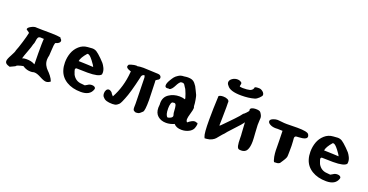

<svg xmlns="http://www.w3.org/2000/svg" viewBox="-33 -1503 4323 2254"><g transform="rotate(20 2128.0 -376.5)"><path d="M26 -49Q26 -73 57 -128.5Q88 -184 90 -205Q106 -242 131 -324.5Q156 -407 162 -441Q164 -442 164 -444Q164 -456 138 -469Q124 -475 124 -484Q124 -501 158 -520Q192 -539 218 -539Q220 -539 222 -538.5Q224 -538 226 -538Q248 -536 306 -536H322Q534 -536 534 -520Q534 -518 532 -517Q550 -504 550 -489Q550 -473 534 -460.5Q518 -448 498 -445Q490 -440 486 -407.5Q482 -375 481 -335Q480 -295 478 -282Q470 -253 470 -227Q470 -190 486 -159.5Q502 -129 522 -110.5Q542 -92 565 -62.5Q588 -33 600 -1Q574 21 546 21Q520 21 468 -7Q416 -35 386 -35Q368 -35 356 -30Q352 -30 345 -29.5Q338 -29 336 -29Q290 -29 252 -51L236 -61L204 -54Q182 -48 170 -43.5Q158 -39 157 -36Q156 -33 147 -27Q138 -21 120 -14L86 2L58 -8Q26 -21 26 -49ZM190 -141Q208 -150 240 -150Q302 -150 338 -130L350 -124L348 -261Q348 -407 350 -420L352 -443L326 -444Q324 -444 320 -444.5Q316 -445 314 -445Q288 -445 280 -430Q272 -415 269 -385.5Q266 -356 256 -339Q250 -309 223 -238.5Q196 -168 190 -141Z M679 -269Q679 -332 699 -388Q719 -444 764 -484.5Q809 -525 870 -529Q916 -533 926 -533Q956 -533 980.5 -518Q1005 -503 1053 -456Q1079 -431 1094 -413Q1109 -395 1123.5 -365.5Q1138 -336 1138 -306Q1138 -299 1136 -285Q1110 -246 969 -246Q956 -246 830 -249Q816 -245 816 -229Q816 -220 835 -171Q873 -102 950 -99L990 -95L1018 -111Q1040 -127 1069 -127Q1088 -127 1101 -119.5Q1114 -112 1114 -98Q1114 -94 1112 -88Q1085 -6 971 -6Q864 -6 790 -51.5Q716 -97 692 -177Q679 -219 679 -269ZM825 -338Q840 -337 878.5 -336.5Q917 -336 945 -334L1009 -331L996 -355Q994 -357 984 -371.5Q974 -386 965 -398Q956 -410 943.5 -424Q931 -438 919.5 -446Q908 -454 899 -454Q895 -454 891 -452Q831 -383 825 -338Z M1233 -86Q1233 -110 1244 -127.5Q1255 -145 1274 -145Q1291 -145 1311 -128Q1324 -106 1344 -86Q1427 -238 1441 -421Q1443 -432 1442 -434Q1441 -436 1434 -436Q1382 -452 1382 -475Q1382 -482 1388 -490Q1387 -491 1387 -492Q1387 -500 1421.5 -510Q1456 -520 1479 -520Q1490 -520 1491 -517Q1522 -524 1567 -524Q1597 -524 1660 -520Q1723 -516 1752 -516Q1770 -516 1782 -505.5Q1794 -495 1794 -480Q1794 -458 1765 -446Q1749 -437 1749 -427Q1749 -425 1751 -417Q1758 -214 1758 -192Q1758 -55 1739 -39Q1733 -33 1724 -25.5Q1715 -18 1713.5 -16Q1712 -14 1705 -10Q1698 -6 1697.5 -5.5Q1697 -5 1688 -3Q1679 -1 1676.5 -1Q1674 -1 1659 0Q1636 -8 1629.5 -17Q1623 -26 1623 -52Q1623 -78 1624 -97L1617 -420Q1614 -446 1604 -446Q1600 -446 1597 -443Q1587 -441 1579 -429.5Q1571 -418 1571 -405Q1524 -199 1488 -114Q1486 -109 1479 -92.5Q1472 -76 1469 -69Q1466 -62 1458.5 -48.5Q1451 -35 1443.5 -28.5Q1436 -22 1425 -14Q1414 -6 1399.5 -3Q1385 0 1368 0Q1281 0 1255 -34Q1233 -50 1233 -86Z M1882 -421Q1882 -449 1907 -490Q1924 -519 1938.5 -537.5Q1953 -556 1982 -574Q2011 -592 2045 -592H2047Q2079 -597 2097 -597Q2127 -597 2148.5 -589.5Q2170 -582 2186.5 -562.5Q2203 -543 2211 -529.5Q2219 -516 2234.5 -483Q2250 -450 2257 -436Q2262 -425 2270 -380Q2278 -335 2278 -311V-303Q2284 -294 2284 -279Q2284 -259 2268.5 -207Q2253 -155 2253 -133Q2253 -108 2267 -97Q2318 -139 2349 -139Q2364 -139 2375 -132Q2376 -132 2377 -132.5Q2378 -133 2379 -133Q2388 -133 2388 -118Q2388 -98 2376 -65Q2361 -31 2321 -11.5Q2281 8 2235 8Q2168 8 2137 -30Q2086 -7 2036 -7Q1973 -7 1932 -42Q1891 -77 1891 -145Q1891 -163 1894 -184Q1893 -190 1893 -203Q1893 -277 1950 -315.5Q2007 -354 2081 -354Q2118 -354 2151 -343Q2155 -352 2134.5 -407Q2114 -462 2103 -473Q2098 -478 2091.5 -491Q2085 -504 2077 -510.5Q2069 -517 2055 -517Q2054 -517 2051 -516.5Q2048 -516 2046 -516H2044Q2032 -516 2018 -497Q2004 -478 1993 -455Q1982 -432 1966 -413Q1950 -394 1935 -394Q1933 -394 1925 -396Q1913 -394 1910 -394Q1882 -394 1882 -421ZM2002 -176Q2002 -92 2031 -73H2032Q2047 -73 2068.5 -84.5Q2090 -96 2090 -114Q2090 -121 2087 -127Q2081 -140 2079.5 -176Q2078 -212 2072 -236.5Q2066 -261 2047 -261Q2039 -261 2034 -259H2031Q2017 -259 2009.5 -234.5Q2002 -210 2002 -176Z M2500 -217Q2500 -345 2508 -513Q2525 -528 2564 -528Q2595 -528 2617.5 -517Q2640 -506 2640 -486Q2640 -485 2639.5 -483Q2639 -481 2639 -480Q2640 -471 2640 -423Q2640 -340 2638 -280L2636 -191L2649 -199Q2656 -206 2683.5 -234Q2711 -262 2731 -282.5Q2751 -303 2777 -330Q2803 -357 2822.5 -379.5Q2842 -402 2852 -417Q2857 -417 2882.5 -443Q2908 -469 2908 -478Q2908 -479 2907 -482.5Q2906 -486 2906 -488Q2906 -504 2925.5 -512.5Q2945 -521 2972 -521Q3022 -521 3034 -503Q3060 -468 3060 -441Q3060 -436 3058 -407Q3056 -378 3056 -352Q3056 -322 3061.5 -253Q3067 -184 3067 -151Q3067 -82 3047 -43Q3027 -4 2975 -4Q2969 -4 2951 -6Q2930 -10 2923 -44Q2916 -78 2916 -130Q2916 -182 2913 -198Q2913 -200 2911 -232.5Q2909 -265 2908 -281L2905 -331L2896 -318Q2892 -308 2811.5 -222Q2731 -136 2725 -124Q2708 -108 2687 -82Q2666 -56 2652.5 -40.5Q2639 -25 2612.5 -11Q2586 3 2551 6L2524 8L2517 -8Q2500 -45 2500 -217ZM2559 -706Q2559 -733 2588 -753.5Q2617 -774 2652 -774Q2686 -774 2708 -751Q2709 -747 2709 -740Q2709 -731 2706 -721Q2703 -711 2703 -709Q2703 -700 2741 -699Q2801 -699 2829.5 -707Q2858 -715 2870 -742Q2869 -747 2870 -750Q2871 -753 2874.5 -755.5Q2878 -758 2881.5 -759.5Q2885 -761 2891.5 -761.5Q2898 -762 2901.5 -762.5Q2905 -763 2912.5 -763Q2920 -763 2922 -763H2926Q2949 -763 2972 -744.5Q2995 -726 2995 -703Q2995 -690 2968.5 -664Q2942 -638 2918 -631Q2848 -611 2756 -611Q2614 -611 2577 -667Q2559 -685 2559 -706Z M3168 -441Q3168 -465 3209 -479Q3233 -488 3258 -488Q3270 -488 3306 -483.5Q3342 -479 3373 -479Q3394 -479 3438.5 -480Q3483 -481 3505 -481Q3633 -481 3650 -452Q3659 -437 3659 -425Q3659 -385 3554 -381H3550Q3525 -381 3516.5 -374.5Q3508 -368 3508 -352Q3508 -346 3511 -315Q3514 -284 3514 -258Q3514 -204 3513.5 -182.5Q3513 -161 3512.5 -139Q3512 -117 3506.5 -107Q3501 -97 3497 -87.5Q3493 -78 3479.5 -59Q3466 -40 3455 -22Q3453 -21 3447.5 -18Q3442 -15 3439 -13.5Q3436 -12 3429 -10.5Q3422 -9 3413 -9L3386 -8L3378 -23Q3370 -50 3366.5 -67.5Q3363 -85 3361 -107Q3359 -129 3358.5 -142Q3358 -155 3358 -193Q3358 -231 3357 -262L3354 -387L3291 -389Q3283 -388 3269 -388Q3227 -388 3197.5 -404Q3168 -420 3168 -441Z M3745 -269Q3745 -332 3765 -388Q3785 -444 3830 -484.5Q3875 -525 3936 -529Q3982 -533 3992 -533Q4022 -533 4046.5 -518Q4071 -503 4119 -456Q4145 -431 4160 -413Q4175 -395 4189.5 -365.5Q4204 -336 4204 -306Q4204 -299 4202 -285Q4176 -246 4035 -246Q4022 -246 3896 -249Q3882 -245 3882 -229Q3882 -220 3901 -171Q3939 -102 4016 -99L4056 -95L4084 -111Q4106 -127 4135 -127Q4154 -127 4167 -119.5Q4180 -112 4180 -98Q4180 -94 4178 -88Q4151 -6 4037 -6Q3930 -6 3856 -51.5Q3782 -97 3758 -177Q3745 -219 3745 -269ZM3891 -338Q3906 -337 3944.5 -336.5Q3983 -336 4011 -334L4075 -331L4062 -355Q4060 -357 4050 -371.5Q4040 -386 4031 -398Q4022 -410 4009.5 -424Q3997 -438 3985.5 -446Q3974 -454 3965 -454Q3961 -454 3957 -452Q3897 -383 3891 -338Z"/></g></svg>

Font: NaniFont Regular
Style: Regular
Weight: 400
Designer: Nanigashitei
Version: Version 1.036